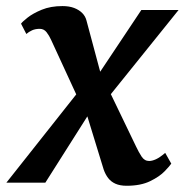

<svg xmlns="http://www.w3.org/2000/svg" viewBox="-44 -586 592 616"><path d="M362.5 10Q341 10 326.5 3.5Q312 -3 303 -14.8Q294 -26.5 288.5 -42.5L220.5 -264L265 -258L101.5 0H-23.5L234.5 -326L223.5 -233.5L120 -458Q114 -471.5 105.5 -482.5Q97 -493.5 83.5 -493.5Q69.5 -493.5 59 -488.8Q48.5 -484 40.5 -477L23.5 -510Q27.5 -516 44.5 -529.5Q61.5 -543 90 -554.8Q118.5 -566.5 156.5 -566.5Q178 -566.5 193.8 -560.5Q209.5 -554.5 219.8 -544.2Q230 -534 233.5 -520L291.5 -303.5L247.5 -311L409.5 -554H529L277.5 -241.5L288 -333L392.5 -116Q401 -98 410.2 -83.8Q419.5 -69.5 434.5 -69.5Q444 -69.5 456.2 -75Q468.5 -80.5 486 -95.5L505.5 -61Q501 -54 484.5 -36.8Q468 -19.5 437.8 -4.8Q407.5 10 362.5 10Z"/></svg>

Font: Merriweather 20pt SemiBold
Style: Italic
Weight: 600
Italic angle: -7.8°
Version: Version 2.101